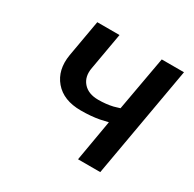

<svg xmlns="http://www.w3.org/2000/svg" viewBox="-117 -624 755 748"><g transform="rotate(30 260.0 -250.0)"><path d="M320 0 352 -185 317 -177Q280 -170 234 -170Q156 -170 116.5 -216.5Q77 -263 89 -335L118 -500H218L189 -335Q181 -293 204 -266.5Q227 -240 272 -240Q307 -240 337 -247Q339 -248 349 -250.5Q359 -253 364 -255L408 -500H508L420 0Z"/></g></svg>

Font: Scada
Style: Italic
Weight: 400
Italic angle: -10°
Designer: Jovanny Lemonad
Foundry: Jovanny Lemonad
Version: Version 4.100;PS 004.100;hotconv 1.0.88;makeotf.lib2.5.64775